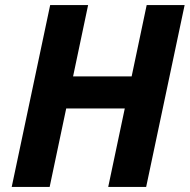

<svg xmlns="http://www.w3.org/2000/svg" viewBox="-20 -734 745 754"><path d="M26 0 177 -714H326L267 -434H497L556 -714H705L554 0H405L470 -308H240L175 0Z"/></svg>

Font: Noto IKEA Latin
Style: Bold Italic
Weight: 700
Italic angle: -12°
Designer: Monotype Design Team
Foundry: Monotype Imaging Inc.
Version: Version 1.0